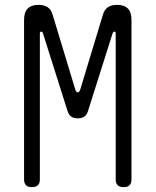

<svg xmlns="http://www.w3.org/2000/svg" viewBox="-20 -760 640 790"><path d="M521 -22Q521 -6 513 2Q505 10 489 10Q472 10 464 2Q456 -6 456 -22V-622Q456 -630 451 -630Q446 -630 443 -622L342 -303Q337 -287 326.5 -280Q316 -273 300 -273Q284 -273 273.5 -280Q263 -287 258 -303L157 -622Q154 -631 149 -630Q144 -629 144 -622V-22Q144 -6 136 2Q128 10 111 10Q95 10 87 2Q79 -6 79 -22V-678Q79 -710 94 -725Q109 -740 138 -740Q162 -740 176.5 -730Q191 -720 197 -698L290 -391Q294 -380 300 -380Q306 -380 310 -391L403 -698Q409 -720 423.5 -730Q438 -740 462 -740Q491 -740 506 -725Q521 -710 521 -678Z"/></svg>

Font: Maple Mono ExtraLight
Style: Regular
Weight: 275
Monospace: yes
Designer: subframe7536
Version: Version 7.000